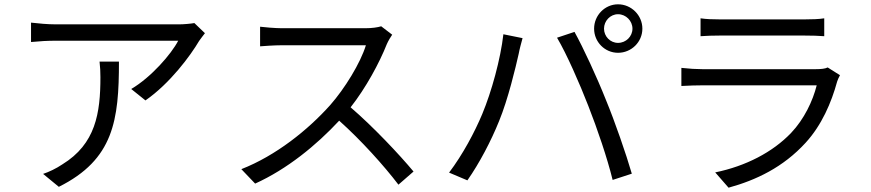

<svg xmlns="http://www.w3.org/2000/svg" viewBox="-20 -830 4040 891"><path d="M442 -544C445 -518 446 -496 446 -472C446 -305 424 -162 269 -67C241 -48 207 -32 180 -23L253 37C508 -90 532 -273 532 -544ZM882 -723C867 -720 831 -717 812 -717H238C201 -717 159 -721 124 -725V-635C164 -639 201 -641 238 -641H807C775 -579 681 -471 589 -417L655 -364C769 -443 864 -572 904 -640C911 -651 924 -666 931 -676Z M1749 -708C1733 -703 1707 -699 1674 -699H1288C1258 -699 1201 -704 1187 -706V-615C1198 -616 1253 -620 1288 -620H1678C1653 -538 1580 -419 1512 -342C1409 -227 1261 -108 1100 -45L1164 22C1312 -45 1447 -155 1554 -270C1656 -179 1762 -61 1829 27L1899 -34C1834 -112 1712 -242 1607 -332C1678 -422 1741 -539 1775 -625C1781 -639 1794 -661 1800 -669Z M2783 -697C2783 -733 2812 -764 2848 -764C2885 -764 2915 -733 2915 -697C2915 -661 2885 -631 2848 -631C2812 -631 2783 -661 2783 -697ZM2737 -697C2737 -635 2787 -585 2848 -585C2910 -585 2961 -635 2961 -697C2961 -759 2910 -810 2848 -810C2787 -810 2737 -759 2737 -697ZM2218 -301C2183 -217 2127 -112 2064 -29L2149 7C2205 -73 2259 -176 2296 -268C2338 -370 2373 -518 2387 -580C2391 -602 2399 -631 2405 -653L2316 -671C2303 -556 2261 -404 2218 -301ZM2710 -339C2752 -232 2798 -97 2823 5L2912 -24C2886 -114 2833 -267 2792 -366C2750 -472 2686 -610 2646 -682L2565 -655C2609 -581 2670 -442 2710 -339Z M3821 -517C3810 -511 3789 -509 3766 -509H3239C3212 -509 3178 -511 3142 -515V-431C3177 -433 3215 -434 3239 -434H3770C3752 -362 3712 -277 3651 -213C3566 -124 3441 -59 3299 -30L3361 41C3488 6 3614 -53 3719 -168C3793 -249 3838 -353 3865 -452C3867 -459 3873 -472 3878 -481ZM3231 -662C3258 -664 3290 -665 3321 -665H3713C3747 -665 3781 -664 3805 -662V-745C3781 -741 3746 -740 3714 -740H3321C3289 -740 3257 -741 3231 -745Z"/></svg>

Font: Noto Sans CJK KR Regular
Style: Regular
Weight: 400
Designer: Ryoko NISHIZUKA (kana & ideographs); Paul D. Hunt (Latin, Greek & Cyrillic); Wenlong ZHANG (bopomofo); Sandoll Communica
Foundry: Adobe Systems Incorporated
Version: Version 1.004;PS 1.004;hotconv 1.0.82;makeotf.lib2.5.63406